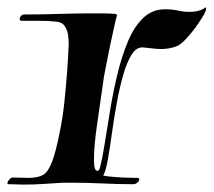

<svg xmlns="http://www.w3.org/2000/svg" viewBox="-38 -496 575 517"><path d="M23 1Q15 1 6 0.5Q-3 0 -14 0H-15Q-18 0 -18 -3Q-18 -7 -13 -12.5Q-8 -18 -4 -18Q9 -18 19.5 -17.5Q30 -17 38 -17Q63 -17 77 -24.5Q91 -32 101.5 -58.5Q112 -85 123 -141Q131 -179 135.5 -222.5Q140 -266 143 -307Q146 -348 147 -377Q147 -387 145.5 -400.5Q144 -414 136.5 -425.5Q129 -437 111 -438Q93 -440 65 -440Q37 -440 21 -440Q15 -440 15 -445Q15 -449 18.5 -453Q22 -457 28 -457Q74 -457 119.5 -458.5Q165 -460 211 -460Q225 -460 239 -460Q253 -460 266 -459Q277 -459 277 -455Q277 -453 276 -450.5Q275 -448 274 -444Q272 -434 267 -412.5Q262 -391 257 -366.5Q252 -342 248 -321Q244 -300 242 -290Q232 -220 223.5 -161.5Q215 -103 215 -65Q215 -36 224 -36Q229 -36 231 -44Q238 -71 244.5 -112.5Q251 -154 259 -202Q267 -250 278.5 -297.5Q290 -345 306.5 -384.5Q323 -424 347.5 -447.5Q372 -471 406 -471Q426 -471 441.5 -467.5Q457 -464 472 -464Q486 -464 496.5 -467Q507 -470 511 -473Q514 -476 516 -476Q517 -476 517 -473Q517 -468 515 -465Q510 -453 495.5 -432Q481 -411 465 -393.5Q449 -376 439 -372Q429 -368 418 -366Q407 -364 396 -364Q385 -364 373.5 -365.5Q362 -367 350 -368Q331 -371 317.5 -350.5Q304 -330 294 -295Q284 -260 276.5 -219Q269 -178 263.5 -138Q258 -98 252.5 -67Q247 -36 240 -23Q251 -21 269.5 -19.5Q288 -18 305.5 -17.5Q323 -17 331 -17H332Q337 -17 337 -13Q337 -9 332 -4.5Q327 0 321 0Q279 0 238.5 -2Q198 -4 157 -4Q147 -4 136.5 -4Q126 -4 115 -3Q96 -2 76 -0.5Q56 1 23 1Z"/></svg>

Font: Tapestry
Style: Regular
Weight: 400
Designer: Robert E. Leuschke
Foundry: Robert E. Leuschke
Version: Version 1.010; ttfautohint (v1.8.4.7-5d5b)